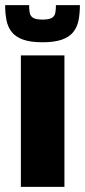

<svg xmlns="http://www.w3.org/2000/svg" viewBox="-34 -725 330 745"><path d="M47 0V-510H216V0ZM131 -561Q84 -561 55 -571.5Q26 -582 11 -601.5Q-4 -621 -9 -647Q-14 -673 -14 -705H79Q79 -687 81.5 -674.5Q84 -662 95 -655.5Q106 -649 131 -649Q156 -649 167 -655.5Q178 -662 180.5 -674.5Q183 -687 183 -705H276Q276 -674 271 -647.5Q266 -621 251 -601.5Q236 -582 207 -571.5Q178 -561 131 -561Z"/></svg>

Font: Saira SemiCondensed ExtraBold
Style: Regular
Weight: 800
Width: 4
Designer: Hector Gatti with collaboration of the Omnibus-Type team
Foundry: Omnibus-Type
Version: Version 1.101